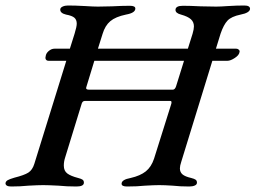

<svg xmlns="http://www.w3.org/2000/svg" viewBox="-48 -674 929 698"><path d="M861 -642Q861 -635 852 -629.5Q843 -624 827 -621Q793 -614 779 -599Q765 -584 754 -552L737 -497H811Q816 -497 820 -493.5Q824 -490 823 -486Q822 -474 806 -463.5Q790 -453 779 -453H724L611 -86Q606 -71 606 -62Q606 -48 615.5 -40Q625 -32 647 -27Q659 -24 663.5 -20.5Q668 -17 668 -10Q668 -3 660 0.5Q652 4 640 4Q606 4 580 1Q550 -1 531 -1Q513 -1 479 1Q451 4 414 4Q394 4 394 -6Q394 -21 427 -27Q462 -35 482 -51Q502 -67 512 -97L573 -291Q579 -307 571 -307H260Q251 -307 248 -294L189 -102Q184 -87 184 -72Q184 -53 196.5 -43.5Q209 -34 236 -27Q248 -24 252.5 -20.5Q257 -17 257 -10Q257 4 230 4Q194 4 165 1Q127 -1 109 -1Q91 -1 55 1Q26 4 -7 4Q-28 4 -28 -8Q-27 -15 -20 -19Q-13 -23 4 -28Q40 -37 55 -46.5Q70 -56 77 -79L193 -453H129Q122 -453 119 -457.5Q116 -462 118 -469Q119 -480 129 -488.5Q139 -497 150 -497H206L223 -551Q231 -577 231 -588Q231 -602 222.5 -609.5Q214 -617 192 -621Q171 -626 171 -639Q171 -646 179.5 -650Q188 -654 199 -654Q225 -654 261 -652Q291 -650 308 -650L359 -651Q397 -653 424 -653Q444 -653 444 -643Q444 -627 410 -621Q372 -613 353 -597Q334 -581 325 -551L308 -497H635L652 -551Q657 -568 657 -578Q657 -594 646 -604Q635 -614 610 -621Q590 -626 590 -638Q590 -653 617 -653Q642 -653 682 -651L738 -650Q753 -650 781 -652Q813 -654 840 -654Q861 -654 861 -642ZM621 -453H295L266 -358L265 -354Q265 -348 276 -348H580Q588 -348 592 -360Z"/></svg>

Font: EB Garamond Medium
Style: Italic
Weight: 500
Italic angle: -17.2°
Designer: Georg Duffner and Octavio Pardo
Foundry: Georg Duffner
Version: Version 1.000